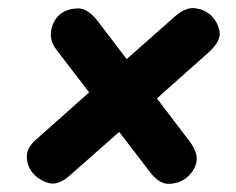

<svg xmlns="http://www.w3.org/2000/svg" viewBox="-20 -559 585 476"><path d="M440 -116.5Q423 -104 399 -103.2Q375 -102.5 352.5 -131.5L275.5 -232L156 -126.5Q125.5 -99 102.5 -104.8Q79.5 -110.5 63.5 -127.5Q47.5 -145 46.5 -168.8Q45.5 -192.5 70.5 -214L201 -330L120 -435.5Q102 -459 107.2 -485.2Q112.5 -511.5 132 -526Q148.5 -537.5 172.8 -538.2Q197 -539 222.5 -506.5L294 -412.5L414 -518.5Q441 -542 464.8 -538.5Q488.5 -535 504 -520Q521 -502.5 524.5 -479.8Q528 -457 496.5 -428.5L369 -315L452 -206Q472 -178 466.5 -155.2Q461 -132.5 440 -116.5Z"/></svg>

Font: Edu AU VIC WA NT Pre
Style: Bold
Weight: 700
Designer: Tina and Corey Anderson, Eben Sorkin, Mirko Velimirovic
Foundry: Google for Education
Version: Version 1.001